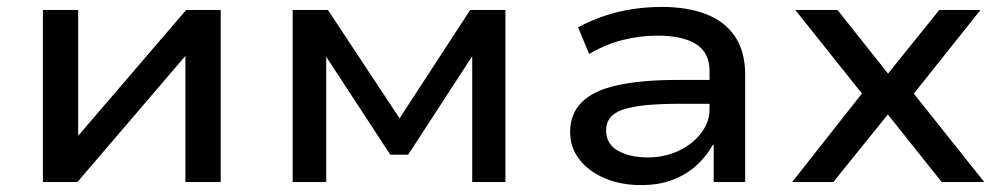

<svg xmlns="http://www.w3.org/2000/svg" viewBox="-20 -526 2897 555"><path d="M104 0V-497H206V-130H203L518 -497H618V0H516V-368H519L204 0Z M826 0V-497H928L1135 -184L1339 -497H1441V0H1345V-362H1344L1160 -79H1108L923 -362V0Z M1833 9Q1774 9 1727.5 -11Q1681 -31 1654.5 -65.5Q1628 -100 1628 -144Q1628 -197 1661.5 -230.5Q1695 -264 1764 -279.5Q1833 -295 1941 -295H2048V-226H1947Q1888 -226 1847.5 -222Q1807 -218 1781.5 -209.5Q1756 -201 1744 -186Q1732 -171 1732 -149Q1732 -110 1766 -90.5Q1800 -71 1853 -71Q1901 -71 1941.5 -90Q1982 -109 2006.5 -141Q2031 -173 2031 -210V-321Q2031 -374 1992 -398.5Q1953 -423 1880 -423Q1830 -423 1780.5 -410.5Q1731 -398 1683 -370L1651 -447Q1686 -466 1725.5 -479.5Q1765 -493 1807.5 -499.5Q1850 -506 1893 -506Q1966 -506 2020 -485.5Q2074 -465 2104 -421.5Q2134 -378 2134 -309V0H2043V-107L2041 -108Q2024 -77 1995.5 -50Q1967 -23 1926.5 -7Q1886 9 1833 9Z M2270 0 2493 -283 2496 -225 2279 -497H2401L2548 -312H2546L2695 -497H2814L2599 -227L2601 -281L2825 0H2702L2545 -197H2548L2389 0Z"/></svg>

Font: Nunito Sans 7pt SemiExpanded Medium
Style: Regular
Weight: 500
Width: 6
Designer: Vernon Adams
Foundry: Vernon Adams
Version: Version 3.101;gftools[0.9.27]